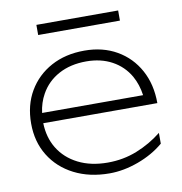

<svg xmlns="http://www.w3.org/2000/svg" viewBox="-82 -806 847 895"><g transform="rotate(-10 341.0 -358.5)"><path d="M366 12Q271 12 198.5 -25Q126 -62 85.5 -128Q45 -194 45 -280Q45 -367 83.5 -432.5Q122 -498 190 -535Q258 -572 348 -572Q435 -572 501 -534Q567 -496 604 -428.5Q641 -361 641 -272H101Q103 -204 134 -153Q167 -99 226.5 -69Q286 -39 366 -39Q440 -39 505 -65Q570 -91 624 -134V-83Q572 -39 502 -13.5Q432 12 366 12ZM582 -320Q575 -371 552 -412Q522 -464 469.5 -492.5Q417 -521 348 -521Q273 -521 217.5 -491Q162 -461 132 -407Q110 -368 104 -320ZM149 -681V-729H536V-681Z"/></g></svg>

Font: Bounded
Style: Regular
Weight: 200
Designer: Vlad Churkin
Version: Version 1.0